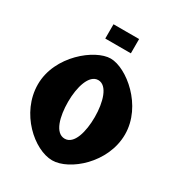

<svg xmlns="http://www.w3.org/2000/svg" viewBox="-243 -1224 1298 1397"><g transform="rotate(30 406.0 -525.5)"><path d="M298.2 -1066V-946H513.3V-1066ZM40.2 -413C40.2 -172 255.2 15 406.3 15C549.3 15 771.8 -172 771.8 -413C771.8 -654 539.3 -840 406.3 -840C276.4 -840 40.2 -654 40.2 -413ZM293.9 -413C293.9 -536 329.8 -659 406.3 -659C483.3 -659 518.1 -536 518.1 -413C518.1 -290 485.4 -167 406.3 -167C325.1 -167 293.9 -290 293.9 -413Z"/></g></svg>

Font: Blink
Style: Wide
Weight: 400
Designer: Mew Too
Foundry: Cannot Into Space Fonts
Version: Version 001.000